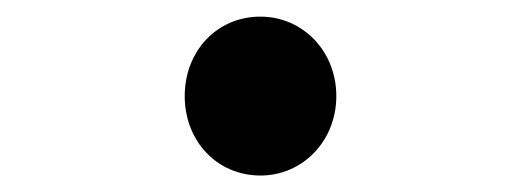

<svg xmlns="http://www.w3.org/2000/svg" viewBox="-20 -488 632 232"><path d="M294.7 -275.9C345.9 -275.9 386.4 -317.9 386.4 -371.9C386.4 -426.1 345.9 -467.9 294.7 -467.9C241.9 -467.9 203.2 -426.1 203.2 -371.9C203.2 -317.9 241.9 -275.9 294.7 -275.9Z"/></svg>

Font: Source Han Sans JP VF
Style: Regular
Weight: 250
Designer: Ryoko NISHIZUKA 西塚涼子 (kana, bopomofo & ideographs); Paul D. Hunt (Latin, Greek & Cyrillic); Sandoll Communications 산돌커뮤니
Foundry: Adobe
Version: Version 2.004;hotconv 1.0.118;makeotfexe 2.5.65603